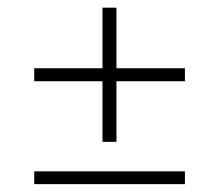

<svg xmlns="http://www.w3.org/2000/svg" viewBox="-20 -560 556 488"><path d="M67 -92V-124.5H450V-92ZM276 -199.5H240.5V-540.5H276ZM67 -353.5V-386.5H450V-353.5Z"/></svg>

Font: Anek Tamil Medium ExtraLight
Style: Regular
Weight: 250
Version: Version 1.003